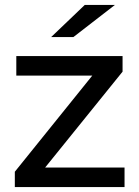

<svg xmlns="http://www.w3.org/2000/svg" viewBox="-20 -757 561 777"><path d="M40 0V-62L380 -484L399 -451H46V-530H476V-467L136 -46L114 -79H484V0ZM187 -607 323 -737H445L277 -607Z"/></svg>

Font: Montserrat Thin Medium
Style: Regular
Weight: 500
Version: Version 9.000